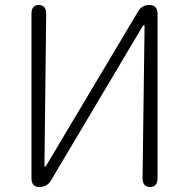

<svg xmlns="http://www.w3.org/2000/svg" viewBox="-20 -749 757 769"><path d="M138 0Q106 0 106 -36V-693Q106 -729 135 -729Q165 -729 165 -693L158 -86Q158 -81 160 -81Q162 -81 167 -89L533 -703Q548 -729 578 -729Q611 -729 611 -693V-36Q611 0 581 0Q551 0 551 -36L559 -643Q559 -648 556.5 -648Q554 -648 549 -640L184 -26Q169 0 138 0Z"/></svg>

Font: Resource Han Rounded JP Light
Style: Regular
Weight: 300
Designer: Cyano Hao (round all glyphs); Ryoko NISHIZUKA 西塚涼子 (kana, bopomofo & ideographs); Paul D. Hunt (Latin, Greek & Cyrillic)
Foundry: Cyano Hao
Version: 0.990